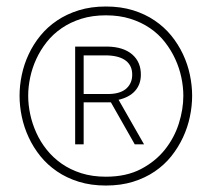

<svg xmlns="http://www.w3.org/2000/svg" viewBox="-20 -555 640 585"><path d="M39.6 -263.2Q39.6 -294.4 46.4 -326.9Q53.2 -359.4 67.4 -389.6Q81.5 -419.9 103 -446.3Q124.5 -472.7 153.8 -492.4Q183.1 -512.2 220.2 -523.7Q257.3 -535.2 302.7 -535.2Q348.1 -535.2 385.3 -523.7Q422.4 -512.2 451.4 -492.4Q480.5 -472.7 502 -446.3Q523.4 -419.9 537.6 -389.6Q551.8 -359.4 558.6 -326.9Q565.4 -294.4 565.4 -263.2Q565.4 -231.9 558.6 -199.5Q551.8 -167 537.6 -136.5Q523.4 -106 502.2 -79.3Q481 -52.7 451.7 -32.7Q422.4 -12.7 385.3 -1.2Q348.1 10.3 302.7 10.3Q257.3 10.3 220.2 -1.2Q183.1 -12.7 153.8 -32.7Q124.5 -52.7 103 -79.3Q81.5 -106 67.4 -136.5Q53.2 -167 46.4 -199.5Q39.6 -231.9 39.6 -263.2ZM65.9 -263.2Q65.9 -235.8 72 -207Q78.1 -178.2 90.6 -150.6Q103 -123 122.3 -98.9Q141.6 -74.7 167.7 -56.4Q193.8 -38.1 227.5 -27.3Q261.2 -16.6 302.7 -16.6Q364.7 -16.6 409.2 -39.8Q453.6 -63 482.4 -99.1Q511.2 -135.3 524.9 -178.7Q538.6 -222.2 538.6 -263.2Q538.6 -290.5 532.5 -319.3Q526.4 -348.1 513.9 -375.2Q501.5 -402.3 482.4 -426.8Q463.4 -451.2 437 -469.2Q410.6 -487.3 377.2 -497.8Q343.8 -508.3 302.7 -508.3Q261.2 -508.3 227.8 -497.8Q194.3 -487.3 168 -469.2Q141.6 -451.2 122.3 -426.8Q103 -402.3 90.6 -375.2Q78.1 -348.1 72 -319.3Q65.9 -290.5 65.9 -263.2ZM234.9 -243.2V-115.2H209V-413.1H307.6Q356.4 -412.1 383.1 -388.9Q409.7 -365.7 409.2 -326.2Q408.7 -296.9 391.1 -277.6Q373.5 -258.3 341.3 -251L418.9 -115.2H390.6L317.9 -243.2ZM234.9 -268.6H312.5Q331.1 -269 344.5 -273.7Q357.9 -278.3 366.2 -286.4Q374.5 -294.4 378.7 -304.7Q382.8 -314.9 382.8 -326.7Q383.3 -354 364.3 -369.4Q345.2 -384.8 307.6 -386.2H234.9Z"/></svg>

Font: TypoPRO Roboto Mono
Style: Regular
Weight: 250
Designer: Google
Version: Version 2.000986; 2015; ttfautohint (v1.3)